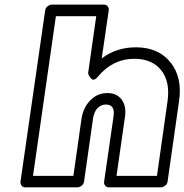

<svg xmlns="http://www.w3.org/2000/svg" viewBox="-20 -787 799 832"><path d="M68.8 0 175.8 -742.2Q177.2 -752.9 186.5 -760Q195.8 -767.1 205.1 -767.1H430.2Q440.9 -767.1 446.8 -759.3Q452.6 -751.5 451.2 -742.2L420.9 -534.2Q484.9 -582 568.8 -582Q666 -582 718.5 -517.1Q771 -452.1 755.9 -349.1L706.1 0Q704.6 10.7 695.3 17.8Q686 24.9 676.8 24.9H452.1Q441.4 24.9 435.5 17.1Q429.7 9.3 431.2 0L472.2 -284.2Q479 -334 439 -334Q417.5 -334 402.3 -318.1Q387.2 -302.2 382.8 -271L344.2 0Q342.8 10.7 333.5 17.8Q324.2 24.9 314.9 24.9H89.8Q79.1 24.9 73.2 17.1Q67.4 9.3 68.8 0ZM123 -24.9H297.9L333 -271Q339.8 -319.3 370.6 -351.6Q401.4 -383.8 445.8 -383.8Q486.3 -383.8 507.1 -355.5Q527.8 -327.1 522 -284.2L484.9 -24.9H660.2L706.1 -349.1Q717.8 -433.6 678.2 -482.9Q638.7 -532.2 562 -532.2Q468.3 -532.2 404.8 -455.1Q396.5 -444.8 389.2 -442.6Q381.8 -440.4 377.2 -444.3Q372.6 -448.2 368.9 -453.9Q365.2 -459.5 363.3 -464.4L361.8 -469.2L397 -716.8H222.2Z"/></svg>

Font: Trueno Black Outline
Style: Italic
Weight: 900
Width: 6
Designer: Julieta Ulanovsky
Foundry: Julieta Ulanovsky
Version: Version 3.001b | FøM Fix